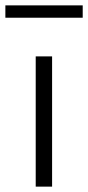

<svg xmlns="http://www.w3.org/2000/svg" viewBox="-53 -695 328 715"><path d="M80 0V-485H141V0ZM-33 -629V-675H255V-629Z"/></svg>

Font: Nunito Sans Light
Style: Regular
Weight: 300
Designer: Vernon Adams
Foundry: Vernon Adams
Version: Version 3.101; ttfautohint (v1.8.4.7-5d5b);gftools[0.9.27]